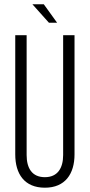

<svg xmlns="http://www.w3.org/2000/svg" viewBox="-20 -863 418 894"><path d="M131 -843 208 -757H246L184 -843ZM274 -699V-141C274 -80 248 -38 189 -38C129 -38 104 -80 104 -141V-699H51V-144C51 -53 94 11 189 11C283 11 327 -53 327 -144V-699Z"/></svg>

Font: Modon Arabic
Style: Regular
Weight: 400
Designer: Ahmedzaza
Foundry: Ahmedzaza
Version: Version 2.010